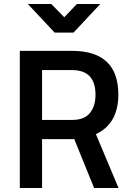

<svg xmlns="http://www.w3.org/2000/svg" viewBox="-20 -939 658 959"><path d="M190 -244V0H79V-685H339Q571 -685 571 -467Q571 -321 459 -269L572 0H450L351 -244ZM457 -466Q457 -589 339 -589H190V-340H341Q401 -340 429 -374.5Q457 -409 457 -466ZM253 -776 119 -919H236L301 -853L364 -919H481L347 -776Z"/></svg>

Font: Titillium Web[RUS by Daymarius]
Style: Regular
Weight: 600
Designer: Cyrillization by Daymarius
Foundry: Cyrillization by Daymarius
Version: Version 1.002 September 11, 2018